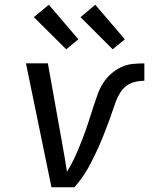

<svg xmlns="http://www.w3.org/2000/svg" viewBox="-20 -786 640 806"><path d="M196 0 89 -520H181L243 -173Q248 -146 252.5 -119Q257 -92 261 -65Q281 -97 296.5 -131.5Q312 -166 325.5 -201Q339 -236 350.5 -271Q362 -306 373 -341Q381 -365 389.5 -389Q398 -413 411.5 -435Q425 -457 445 -475Q465 -493 488.5 -504Q512 -515 537 -517.5Q562 -520 586 -520V-447Q567 -447 547.5 -442.5Q528 -438 511.5 -426Q495 -414 484 -396Q473 -378 466 -359.5Q459 -341 453 -322Q447 -303 440 -284.5Q433 -266 426 -247.5Q419 -229 411.5 -210.5Q404 -192 396 -173.5Q388 -155 379 -137Q370 -119 361 -101Q352 -83 341 -65.5Q330 -48 318 -31.5Q306 -15 292 0ZM453 -579 318 -714 380 -766 504 -621ZM258 -579 122 -714 185 -766 309 -621Z"/></svg>

Font: Iosevka SS04 Extended Oblique
Style: Regular
Weight: 400
Width: 7
Italic angle: -9°
Monospace: yes
Designer: Belleve Invis
Foundry: Belleve Invis
Version: Version 19.0.0; ttfautohint (v1.8.4)